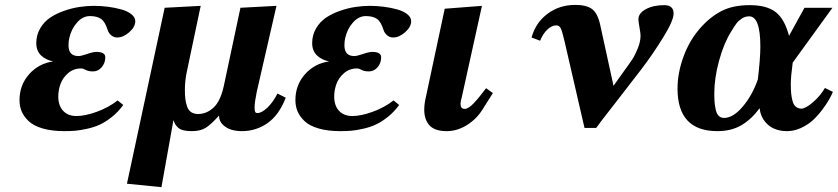

<svg xmlns="http://www.w3.org/2000/svg" viewBox="-20 -526 3438 788"><path d="M264.2 -369.1Q261.2 -356 261.2 -339.8Q261.2 -295.9 301.8 -295.9Q313 -295.9 337.4 -304.4Q361.8 -313 375 -313Q412.1 -313 412.1 -291Q412.1 -267.6 397.5 -250.2Q382.8 -232.9 361.8 -232.9Q342.8 -232.9 332 -239Q321.3 -245.1 313 -245.1Q281.2 -245.1 259 -225.3Q236.8 -205.6 228 -180.4Q219.2 -155.3 219.2 -129.9Q219.2 -92.8 239 -71.3Q258.8 -49.8 293.9 -49.8Q328.6 -49.8 376.5 -66.9Q424.3 -84 462.9 -113.8L485.8 -95.2Q465.3 -66.9 439.7 -46.4Q414.1 -25.9 390.4 -14.9Q366.7 -3.9 338.1 2.4Q309.6 8.8 289.1 10.5Q268.6 12.2 244.1 12.2Q192.4 12.2 155 1.2Q117.7 -9.8 97.7 -28.8Q77.6 -47.9 68.8 -69.1Q60.1 -90.3 60.1 -115.2Q60.1 -176.8 99.4 -221.2Q138.7 -265.6 198.2 -273.9Q167 -280.3 147.9 -299.1Q128.9 -317.9 128.9 -349.1Q128.9 -382.3 144.8 -409.4Q160.6 -436.5 185.5 -453.4Q210.4 -470.2 242.7 -481.4Q274.9 -492.7 305.4 -497.3Q335.9 -502 365.2 -502Q394 -502 422.9 -498.3Q451.7 -494.6 477.3 -487.5Q502.9 -480.5 519 -467.8Q535.2 -455.1 535.2 -439Q535.2 -415.5 510.5 -393.8Q485.8 -372.1 460.9 -372.1Q446.8 -372.1 436 -381.6Q425.3 -391.1 421.9 -402.8Q411.6 -436.5 395 -448.2Q378.4 -460 349.1 -460Q319.8 -460 296.4 -433.8Q272.9 -407.7 264.2 -369.1Z M655.8 -494.1 803.7 -502 746.6 -231Q738.8 -194.3 738.8 -157.2Q738.8 -135.3 740.7 -119.6Q742.7 -104 747.8 -88.9Q752.9 -73.7 764.4 -65.9Q775.9 -58.1 793 -58.1Q828.1 -58.1 856.7 -84.7Q885.3 -111.3 898.9 -174.8L966.8 -494.1L1114.7 -502L1033.7 -148.9Q1024.9 -106 1024.9 -85.9Q1024.9 -71.3 1027.3 -66.7Q1029.8 -62 1036.6 -62Q1053.7 -62 1076.9 -83.7Q1100.1 -105.5 1118.7 -142.1L1152.8 -125Q1125.5 -54.2 1078.4 -21Q1031.2 12.2 972.7 12.2Q951.2 12.2 931.2 6.8Q911.1 1.5 895 -13.7Q878.9 -28.8 878.9 -51.8Q846.7 -15.6 824.7 -1.7Q802.7 12.2 767.6 12.2Q747.1 12.2 733.2 8.8Q719.2 5.4 711.2 -2Q703.1 -9.3 699.5 -15.6Q695.8 -22 691.9 -33.2L642.6 242.2L501 228Z M1396.5 -369.1Q1393.6 -356 1393.6 -339.8Q1393.6 -295.9 1434.1 -295.9Q1445.3 -295.9 1469.7 -304.4Q1494.1 -313 1507.3 -313Q1544.4 -313 1544.4 -291Q1544.4 -267.6 1529.8 -250.2Q1515.1 -232.9 1494.1 -232.9Q1475.1 -232.9 1464.4 -239Q1453.6 -245.1 1445.3 -245.1Q1413.6 -245.1 1391.4 -225.3Q1369.1 -205.6 1360.4 -180.4Q1351.6 -155.3 1351.6 -129.9Q1351.6 -92.8 1371.3 -71.3Q1391.1 -49.8 1426.3 -49.8Q1460.9 -49.8 1508.8 -66.9Q1556.6 -84 1595.2 -113.8L1618.2 -95.2Q1597.7 -66.9 1572 -46.4Q1546.4 -25.9 1522.7 -14.9Q1499 -3.9 1470.5 2.4Q1441.9 8.8 1421.4 10.5Q1400.9 12.2 1376.5 12.2Q1324.7 12.2 1287.4 1.2Q1250 -9.8 1230 -28.8Q1210 -47.9 1201.2 -69.1Q1192.4 -90.3 1192.4 -115.2Q1192.4 -176.8 1231.7 -221.2Q1271 -265.6 1330.6 -273.9Q1299.3 -280.3 1280.3 -299.1Q1261.2 -317.9 1261.2 -349.1Q1261.2 -382.3 1277.1 -409.4Q1293 -436.5 1317.9 -453.4Q1342.8 -470.2 1375 -481.4Q1407.2 -492.7 1437.7 -497.3Q1468.3 -502 1497.6 -502Q1526.4 -502 1555.2 -498.3Q1584 -494.6 1609.6 -487.5Q1635.3 -480.5 1651.4 -467.8Q1667.5 -455.1 1667.5 -439Q1667.5 -415.5 1642.8 -393.8Q1618.2 -372.1 1593.3 -372.1Q1579.1 -372.1 1568.4 -381.6Q1557.6 -391.1 1554.2 -402.8Q1543.9 -436.5 1527.3 -448.2Q1510.7 -460 1481.4 -460Q1452.1 -460 1428.7 -433.8Q1405.3 -407.7 1396.5 -369.1Z M1875 -126Q1870.1 -109.9 1870.1 -100.1Q1870.1 -79.1 1887.2 -79.1Q1902.3 -79.1 1924.1 -102.1Q1945.8 -125 1975.1 -164.1L2002.9 -144L1960 -76.2Q1936.5 -38.1 1896.7 -12.9Q1856.9 12.2 1813 12.2Q1764.2 12.2 1742.7 -11.5Q1721.2 -35.2 1721.2 -75.2Q1721.2 -98.6 1727.1 -124L1805.2 -490.2L1958 -502Z M2262.7 -421.9Q2245.1 -421.9 2226.8 -405Q2208.5 -388.2 2196.8 -358.9L2161.6 -372.1Q2178.7 -433.6 2227.5 -469.7Q2276.4 -505.9 2340.8 -505.9Q2387.2 -505.9 2409.9 -488.8Q2432.6 -471.7 2442.9 -425.8L2498 -173.8Q2509.8 -191.4 2537.1 -228.8Q2564.5 -266.1 2575.7 -283.4Q2586.9 -300.8 2597.9 -328.1Q2608.9 -355.5 2608.9 -379.9Q2608.9 -389.2 2604.5 -413.8Q2600.1 -438.5 2600.1 -446.8Q2600.1 -471.7 2630.6 -488.3Q2661.1 -504.9 2706.1 -504.9Q2744.6 -504.9 2744.6 -470.2Q2744.6 -441.9 2702.4 -373.3Q2660.2 -304.7 2610.4 -239.3Q2560.5 -173.8 2501.2 -98.1Q2441.9 -22.5 2426.8 -1H2378.9L2296.9 -356.9Q2287.1 -399.4 2281 -410.6Q2274.9 -421.9 2262.7 -421.9Z M3090.3 -200.2Q3100.6 -286.1 3100.6 -335Q3100.6 -459 3054.7 -459Q3038.1 -459 3024.2 -449.7Q3010.3 -440.4 3002.2 -429.4Q2994.1 -418.5 2980.5 -396Q2950.2 -347.2 2930.9 -275.9Q2911.6 -204.6 2911.6 -143.1Q2911.6 -121.1 2912.8 -106.2Q2914.1 -91.3 2917.7 -75Q2921.4 -58.6 2929.9 -50.3Q2938.5 -42 2951.7 -42Q2989.3 -42 3028.8 -89.1Q3068.4 -136.2 3090.3 -200.2ZM3268.6 -80.1Q3286.1 -80.1 3316.4 -106.2Q3346.7 -132.3 3365.7 -165L3398.4 -148.9Q3392.1 -133.8 3381.8 -116Q3371.6 -98.1 3353.8 -74.5Q3335.9 -50.8 3315.7 -32.2Q3295.4 -13.7 3267.3 -0.7Q3239.3 12.2 3210.4 12.2Q3161.1 12.2 3131.3 -14.6Q3101.6 -41.5 3097.7 -82Q3064 -36.1 3022.7 -12Q2981.4 12.2 2924.3 12.2Q2760.7 12.2 2760.7 -162.1Q2760.7 -226.6 2785.2 -293.5Q2809.6 -360.4 2853.5 -410.2Q2893.1 -455.6 2940.2 -480.2Q2987.3 -504.9 3056.6 -504.9Q3126.5 -504.9 3163.3 -476.6Q3200.2 -448.2 3218.3 -378.9L3281.7 -494.1H3396.5L3233.4 -269Q3225.6 -211.4 3225.6 -181.2Q3225.6 -158.2 3227.1 -142.6Q3228.5 -127 3232.7 -111.6Q3236.8 -96.2 3245.8 -88.4Q3254.9 -80.6 3268.6 -80.1Z"/></svg>

Font: Linguistics Pro
Style: Bold Italic
Weight: 700
Italic angle: -12°
Designer: Stefan Peev, Context Ltd
Foundry: Stefan Peev, Context Ltd
Version: Version 001.000